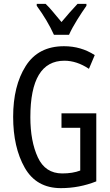

<svg xmlns="http://www.w3.org/2000/svg" viewBox="-20 -963 570 993"><path d="M298 -377V-302H395V-81Q356 -66 302 -66Q214 -66 175.5 -149.5Q137 -233 137 -357Q137 -649 313 -649Q377 -649 440 -607L470 -678Q399 -724 311 -724Q178 -724 113 -621.5Q48 -519 48 -359Q48 -201 108 -95.5Q168 10 295 10Q390 10 478 -25V-377ZM427 -943H381Q357 -917 340 -898Q323 -879 298 -849Q276 -875 255 -900.5Q234 -926 216 -943H170V-933Q226 -856 259 -783H337Q352 -817 378.5 -859.5Q405 -902 427 -933Z"/></svg>

Font: Noto Sans Display Condensed
Style: Regular
Weight: 400
Width: 3
Designer: Monotype Design Team
Foundry: Monotype Imaging Inc.
Version: Version 1.900